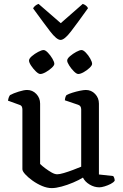

<svg xmlns="http://www.w3.org/2000/svg" viewBox="-20 -962 633 986"><path d="M246 4Q222 4 196 -7Q170 -18 147 -34.5Q124 -51 109.5 -67Q95 -83 95 -93V-400Q95 -408 92 -414.5Q89 -421 79 -424L21 -445Q23 -457 26 -464Q29 -471 32 -474Q49 -483 76 -491.5Q103 -500 119 -500Q147 -500 166.5 -479.5Q186 -459 186 -430V-120Q196 -110 212 -98Q228 -86 244.5 -76.5Q261 -67 274 -67Q286 -67 308 -73.5Q330 -80 354 -89Q378 -98 397 -106V-400Q397 -419 381 -424L313 -447Q315 -467 322 -474Q333 -480 352 -486Q371 -492 390.5 -496Q410 -500 421 -500Q449 -500 468.5 -479.5Q488 -459 488 -430V-66L561 -58Q564 -55 566.5 -48.5Q569 -42 569 -34Q563 -25 548.5 -17.5Q534 -10 517.5 -5Q501 0 490 0Q464 0 440 -14.5Q416 -29 406 -50Q385 -37 355.5 -24.5Q326 -12 296.5 -4Q267 4 246 4ZM382 -582Q373 -582 359.5 -595.5Q346 -609 335.5 -625.5Q325 -642 325 -651Q325 -661 339.5 -673.5Q354 -686 371.5 -695.5Q389 -705 399 -705Q408 -705 421 -691.5Q434 -678 443.5 -661Q453 -644 453 -634Q453 -626 440 -613.5Q427 -601 410 -591.5Q393 -582 382 -582ZM187 -582Q178 -582 164.5 -595Q151 -608 140 -624.5Q129 -641 129 -651Q129 -661 143.5 -673.5Q158 -686 176 -695.5Q194 -705 204 -705Q213 -705 226 -691.5Q239 -678 249 -661Q259 -644 259 -634Q259 -626 245.5 -613.5Q232 -601 215 -591.5Q198 -582 187 -582ZM291 -757Q271 -757 237 -801.5Q203 -846 150 -919Q153 -926 161 -932.5Q169 -939 178 -942L292 -843L405 -942Q425 -935 432 -920Q377 -843 344 -800Q311 -757 291 -757Z"/></svg>

Font: Texturina
Style: Regular
Weight: 400
Designer: Guillermo Torres Carreño
Foundry: Omnibus-Type
Version: Version 1.002; ttfautohint (v1.8.3)